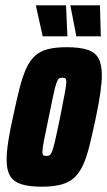

<svg xmlns="http://www.w3.org/2000/svg" viewBox="-20 -696 404 724"><path d="M138 8Q89 8 60 -1.5Q31 -11 18 -33Q5 -55 5 -93Q5 -122 11 -162Q17 -202 29 -255Q42 -317 53.5 -362Q65 -407 78.5 -437Q92 -467 111.5 -485Q131 -503 160 -510.5Q189 -518 231 -518Q280 -518 309.5 -508.5Q339 -499 351.5 -476Q364 -453 364 -413Q364 -385 358.5 -346.5Q353 -308 342 -255Q329 -194 318 -149Q307 -104 293 -73.5Q279 -43 259.5 -25.5Q240 -8 210.5 0Q181 8 138 8ZM154 -108Q160 -108 164.5 -109.5Q169 -111 173 -118Q177 -125 181.5 -141Q186 -157 192 -184.5Q198 -212 207 -255Q218 -313 224 -343.5Q230 -374 230 -387Q230 -395 228 -398Q226 -401 223 -402Q220 -403 215 -403Q207 -403 202.5 -400Q198 -397 193 -383.5Q188 -370 181.5 -339.5Q175 -309 164 -255Q152 -197 146 -167Q140 -137 140 -124Q140 -116 141.5 -113Q143 -110 146.5 -109Q150 -108 154 -108ZM141 -559 116 -672 115 -676H229L234 -563V-559ZM268 -559 246 -672 245 -676H357L360 -563L361 -559Z"/></svg>

Font: Saira ExtraCondensed Black
Style: Italic
Weight: 900
Width: 2
Italic angle: -12°
Designer: Hector Gatti with collaboration of the Omnibus-Type team
Foundry: Omnibus-Type
Version: Version 1.101